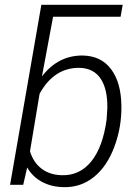

<svg xmlns="http://www.w3.org/2000/svg" viewBox="-20 -770 582 800"><path d="M491.2 -750 482.4 -700.2H201.2L154.8 -451.7Q223.1 -540.5 326.7 -538.6Q401.9 -536.6 443.1 -481.4Q484.4 -426.3 485.8 -330.1Q487.3 -240.7 456.5 -158.4Q425.8 -76.2 370.8 -32.2Q315.9 11.7 244.6 9.8Q193.4 8.8 154.1 -12.7Q114.7 -34.2 93.3 -72.3L76.7 0H22L152.3 -750ZM424.3 -272.5 427.2 -318.8Q428.7 -397.5 399.9 -441.4Q371.1 -485.4 312.5 -487.3Q205.6 -489.3 145 -379.4L105 -139.6Q119.1 -92.8 153.6 -66.9Q188 -41 237.3 -40Q311.5 -37.6 360.1 -97.2Q408.7 -156.7 424.3 -272.5Z"/></svg>

Font: Roboto Light
Style: Italic
Weight: 300
Italic angle: -12°
Designer: Google
Version: Version 2.134; 2016; ttfautohint (v1.6)